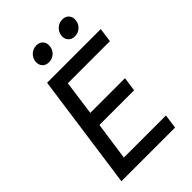

<svg xmlns="http://www.w3.org/2000/svg" viewBox="-260 -998 1100 1100"><g transform="rotate(-45 290.5 -447.5)"><path d="M146 -700H581L569 -614H228L199 -403H480L468 -317H187L154 -86H495L483 0H48ZM237 -775Q211 -775 196.5 -792Q182 -809 185 -835Q189 -861 208.5 -878Q228 -895 254 -895Q280 -895 294.5 -878Q309 -861 305 -835Q302 -809 282.5 -792Q263 -775 237 -775ZM447 -775Q421 -775 406.5 -792Q392 -809 395 -835Q399 -861 418.5 -878Q438 -895 464 -895Q490 -895 504.5 -878Q519 -861 515 -835Q512 -809 492.5 -792Q473 -775 447 -775Z"/></g></svg>

Font: Retni Sans Medium
Style: Italic
Weight: 500
Italic angle: -8°
Designer: Vitaly Kuzmin
Foundry: ParaType Ltd.
Version: Version 1.00;June 10, 2019;FontCreator 11.5.0.2425 64-bit; t